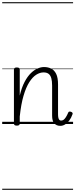

<svg xmlns="http://www.w3.org/2000/svg" viewBox="-20 -1130 686 1750"><path d="M530 17Q511 17 497.5 11Q484 5 474 -6.5Q464 -18 459.5 -35.5Q455 -53 455 -76V-350Q455 -391 447.5 -417.5Q440 -444 423 -457Q406 -470 377 -470Q344 -470 310.5 -449Q277 -428 247 -381Q217 -334 194.5 -257.5Q172 -181 160 -68V-4Q160 6 153.5 10.5Q147 15 133 15Q120 15 113.5 10.5Q107 6 107 -4V-496Q107 -506 113.5 -510.5Q120 -515 133 -515Q147 -515 153.5 -510.5Q160 -506 160 -496V-259Q178 -334 204.5 -384Q231 -434 261.5 -463.5Q292 -493 323 -506Q354 -519 381 -519Q417 -519 446 -505Q475 -491 492 -456.5Q509 -422 509 -360V-89Q509 -72 511.5 -59Q514 -46 520 -38.5Q526 -31 537 -31Q550 -31 560 -38.5Q570 -46 580.5 -62Q591 -78 602 -104Q605 -112 612 -113Q619 -114 627 -111Q637 -108 640.5 -101.5Q644 -95 641 -89Q629 -55 611.5 -31.5Q594 -8 573 4.5Q552 17 530 17ZM0 590H646V600H0ZM0 -20H646V0H0ZM0 -505H646V-500H0ZM0 -1110H646V-1100H0Z"/></svg>

Font: Playwrite FR Moderne Guides
Style: Regular
Weight: 400
Designer: Veronika Burian, José Scaglione
Foundry: TypeTogether
Version: Version 1.003